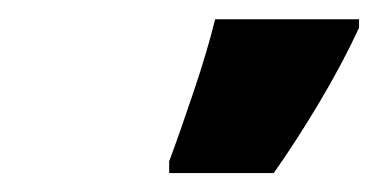

<svg xmlns="http://www.w3.org/2000/svg" viewBox="-20 -734 394 200"><path d="M156.2 -553.7V-565.9Q167.5 -596.2 181.6 -638.2Q195.8 -680.2 204.1 -713.9H354V-705.1Q336.9 -668 312.3 -626.7Q287.6 -585.4 265.1 -553.7Z"/></svg>

Font: Open Sans Condensed ExtraBold
Style: Italic
Weight: 800
Width: 3
Italic angle: -12°
Designer: Monotype Design Team
Foundry: Monotype Imaging Inc.
Version: Version 3.003; ttfautohint (v1.8.4)